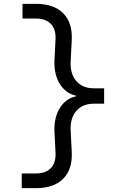

<svg xmlns="http://www.w3.org/2000/svg" viewBox="-20 -810 640 1000"><path d="M375.4 -308Q349.4 -302.8 328 -287.3Q306.6 -271.8 291.8 -247.9Q277 -224 269.6 -193.4Q262.2 -162.8 263.6 -128.4L269.2 -14.4Q271.8 38 244.6 65.8Q217.4 93.6 164.2 93.6H93.2V170H167Q261 170 309.8 120.4Q358.6 70.8 353.6 -20L348 -131Q345 -195 377.7 -232.5Q410.4 -270 470.4 -270H522.4V-350H470.4Q410.4 -350 377.7 -387.5Q345 -425 348 -489L353.6 -600Q358.6 -690.8 309.8 -740.4Q261 -790 167 -790H97.2V-713.6H164.2Q217.4 -713.6 244.6 -685.8Q271.8 -658 269.2 -605.6L263.6 -491.6Q262.2 -457.2 269.6 -426.6Q277 -396 291.8 -372.4Q306.6 -348.8 328 -333Q349.4 -317.2 375.4 -312Z"/></svg>

Font: CommitMonoV142 ExtLt
Style: Regular
Weight: 200
Monospace: yes
Designer: Eigil Nikolajsen
Foundry: Eigil Nikolajsen
Version: Version 1.142